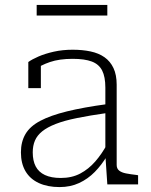

<svg xmlns="http://www.w3.org/2000/svg" viewBox="-20 -749 612 780"><path d="M415 -326V-290Q345 -280 293 -269.5Q241 -259 206.5 -245.5Q172 -232 151.5 -215.5Q131 -199 122 -178Q113 -157 113 -130Q113 -96 125 -73Q137 -50 162.5 -38Q188 -26 227 -26Q272 -26 306 -44Q340 -62 367 -93Q394 -124 415 -163V-116Q393 -79 365 -50.5Q337 -22 301.5 -5.5Q266 11 222 11Q173 11 137.5 -5.5Q102 -22 83.5 -53.5Q65 -85 65 -130Q65 -173 83.5 -204.5Q102 -236 143.5 -258Q185 -280 252 -296.5Q319 -313 415 -326ZM416 0 408 -119V-122V-393Q408 -437 395 -462.5Q382 -488 353 -499Q324 -510 275 -510Q221 -510 183 -497Q145 -484 122 -466Q119 -471 119.5 -476.5Q120 -482 123.5 -487.5Q127 -493 133 -496.5Q139 -500 146 -499V-391H95V-497Q110 -508 136.5 -519.5Q163 -531 198.5 -539Q234 -547 275 -547Q315 -547 348 -540Q381 -533 404.5 -516.5Q428 -500 441 -472.5Q454 -445 454 -405V-79Q454 -64 464 -56Q474 -48 492 -44.5Q510 -41 536 -38L541 -37V0ZM129 -729H416V-686H129Z"/></svg>

Font: Roboto Serif Thin
Style: Regular
Weight: 250
Designer: Greg Gazdowicz
Foundry: Commercial Type
Version: Version 1.004